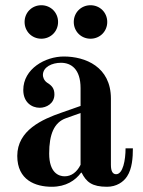

<svg xmlns="http://www.w3.org/2000/svg" viewBox="-20 -702 548 734"><path d="M262 -618C262 -582 290 -554 326 -554C362 -554 390 -582 390 -618C390 -654 362 -682 326 -682C290 -682 262 -654 262 -618ZM74 -618C74 -582 102 -554 138 -554C174 -554 202 -582 202 -618C202 -654 174 -682 138 -682C102 -682 74 -654 74 -618ZM168 -115C168 -189 187 -234 232 -250L288 -270V-72C274 -44 253 -28 227 -28C205 -28 168 -41 168 -115ZM46 -106C46 -13 116 12 178 12C232 12 268 -12 290 -42H292C310 -6 332 12 389 12C425 12 452 -6 466 -28C485 -57 488 -99 488 -135H460C460 -90 450 -36 424 -36C411 -36 404 -47 404 -72V-325C404 -447 306 -486 224 -486C153 -486 69 -439 69 -358C69 -311 101 -290 132 -290C157 -290 188 -306 188 -341C188 -364 178 -375 160 -386C147 -395 144 -409 144 -415C144 -446 179 -462 213 -462C252 -462 288 -438 288 -365V-297L214 -271C142 -246 46 -204 46 -106Z"/></svg>

Font: Old Standard
Style: Bold
Weight: 700
Designer: Alexey Kryukov <alexios@thessalonica.org.ru>
Version: Version 2.0.2